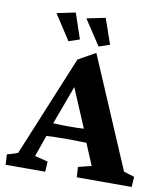

<svg xmlns="http://www.w3.org/2000/svg" viewBox="-89 -831 775 901"><g transform="rotate(10 299.0 -380.5)"><path d="M-1 0 -3.9 -48.8 46.9 -64.5 245.1 -544.9 327.1 -590.8 551.8 -64.5 602.5 -48.8 599.6 0H337.9L335 -48.8L397.5 -64.5L344.7 -190.4L334 -223.6L236.3 -454.1L264.6 -446.3L183.6 -226.6L174.8 -197.3L127.9 -64.5L190.4 -48.8L187.5 0ZM151.4 -166V-232.4Q170.9 -231.4 195.3 -230Q219.7 -228.5 260.7 -228.5Q299.8 -228.5 325.7 -230Q351.6 -231.4 370.1 -232.4V-167Q351.6 -167 325.2 -168Q298.8 -168.9 260.7 -168.9Q220.7 -168.9 195.3 -168Q169.9 -167 151.4 -166ZM332 -622.1 252.9 -742.2 341.8 -760.7 383.8 -639.6ZM188.5 -622.1 110.4 -742.2 199.2 -760.7 240.2 -639.6Z"/></g></svg>

Font: Crimson Pro ExtraLight
Style: Bold
Weight: 700
Version: Version 1.002